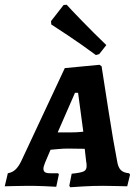

<svg xmlns="http://www.w3.org/2000/svg" viewBox="-42 -783 587 809"><path d="M502 -53 506 -47 494 2Q483 2 453.5 1Q424 0 393 0Q350 0 308 2.5Q266 5 254 6L250 0L260 -51Q299 -55 311 -61Q323 -67 323 -83Q323 -95 321 -103L315 -156L245 -157Q225 -157 204 -155Q183 -153 171 -152L148 -98Q141 -81 141 -72Q141 -62 147.5 -57.5Q154 -53 170 -53H203L206 -48L195 4Q184 3 146.5 1.5Q109 0 77 0Q43 0 15 1Q-13 2 -22 2L-9 -53Q9 -56 22 -67.5Q35 -79 47 -103L231 -496L377 -510L386 -504Q393 -459 414.5 -321Q436 -183 451 -107Q455 -79 466.5 -67Q478 -55 502 -53ZM253 -225Q282 -225 309 -228L287 -392H274L201 -225ZM226 -762 239 -763Q253 -747 304 -694.5Q355 -642 406 -593L376 -555L362 -551Q304 -594 247 -632Q190 -670 174 -680L173 -694Z"/></svg>

Font: Alegreya SC
Style: Bold Italic
Weight: 700
Italic angle: -7°
Designer: Juan Pablo del Peral
Foundry: Huerta Tipografica
Version: Version 2.007; ttfautohint (v1.6)